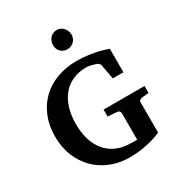

<svg xmlns="http://www.w3.org/2000/svg" viewBox="-214 -1064 1144 1225"><g transform="rotate(-30 358.0 -452.0)"><path d="M642.1 -275.9Q632.8 -274.9 626 -269.3Q619.1 -263.7 619.1 -253.9V-30.8Q589.4 -17.6 553.2 -7.3Q522 1.5 479.7 8.8Q437.5 16.1 387.2 16.1Q312 16.1 248 -9Q184.1 -34.2 137.2 -80.6Q90.3 -127 63.7 -191.9Q37.1 -256.8 37.1 -336.9Q37.1 -418 64 -482.9Q90.8 -547.9 138.4 -593.3Q186 -638.7 251.7 -662.8Q317.4 -687 395 -687Q444.3 -687 485.4 -680.9Q526.4 -674.8 556.6 -667.5Q591.8 -658.7 620.1 -647.9V-475.1H542L522 -583Q521 -588.4 515.6 -595Q510.3 -601.6 503.9 -604Q480.5 -612.8 460.4 -616.9Q440.4 -621.1 432.1 -621.1Q388.7 -621.1 353.8 -610.1Q318.8 -599.1 292.2 -579.8Q265.6 -560.5 246.6 -534.2Q227.5 -507.8 215.3 -476.6Q203.1 -445.3 197.5 -410.9Q191.9 -376.5 191.9 -340.8Q191.9 -276.4 208 -224.4Q224.1 -172.4 255.1 -135.5Q286.1 -98.6 331.5 -78.9Q377 -59.1 436 -59.1Q442.9 -59.1 452.9 -58.3Q462.9 -57.6 481 -59.1V-253.9Q481 -263.7 474.1 -269.8Q467.3 -275.9 458 -275.9L391.1 -280.8V-332H692.9V-280.8ZM453.6 -848.1Q453.6 -834.5 448.5 -822Q443.4 -809.6 434.1 -800.3Q424.8 -791 412.4 -785.6Q399.9 -780.3 385.3 -780.3Q370.6 -780.3 358.2 -785.4Q345.7 -790.5 336.7 -799.6Q327.6 -808.6 322.5 -821Q317.4 -833.5 317.4 -848.1Q317.4 -863.3 322.3 -876.5Q327.1 -889.6 336.2 -899.7Q345.2 -909.7 357.7 -915.5Q370.1 -921.4 385.3 -921.4Q399.4 -921.4 411.9 -915.8Q424.3 -910.2 433.6 -900.1Q442.9 -890.1 448.2 -876.7Q453.6 -863.3 453.6 -848.1Z"/></g></svg>

Font: Charis SIL Phon
Style: Bold
Weight: 700
Foundry: SIL International
Version: Version 5.000